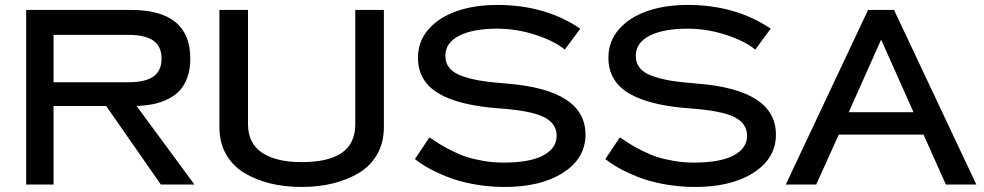

<svg xmlns="http://www.w3.org/2000/svg" viewBox="-20 -740 3945 770"><path d="M85 -700.2H504.9Q743.2 -700.2 743.2 -504.9Q743.2 -462.9 731.7 -430.4Q720.2 -397.9 700.9 -377.2Q681.6 -356.4 653.3 -342.5Q625 -328.6 594.7 -322.5Q564.5 -316.4 527.8 -314.9L759.8 0H625L405.8 -314.9H194.8V0H85ZM495.1 -600.1H194.8V-410.2H495.1Q562.5 -410.2 595.2 -433.1Q627.9 -456.1 627.9 -504.9Q627.9 -553.7 595.2 -576.9Q562.5 -600.1 495.1 -600.1Z M859.9 -700.2H974.6V-242.2Q974.6 -165 1031.5 -127.4Q1088.4 -89.8 1189.5 -89.8Q1296.4 -89.8 1350.6 -127Q1404.8 -164.1 1404.8 -242.2V-700.2H1519.5V-230Q1519.5 -168.9 1492.9 -121.8Q1466.3 -74.7 1419.7 -46.6Q1373 -18.6 1314.9 -4.4Q1256.8 9.8 1189.5 9.8Q1122.1 9.8 1064 -4.4Q1005.9 -18.6 959.5 -46.6Q913.1 -74.7 886.5 -121.6Q859.9 -168.5 859.9 -230Z M1702.1 -189Q1728.5 -171.4 1745.1 -161.1Q1761.7 -150.9 1793.2 -135Q1824.7 -119.1 1852.1 -110.4Q1879.4 -101.6 1918.5 -94.7Q1957.5 -87.9 1999 -87.9Q2105 -87.9 2158.7 -116.7Q2212.4 -145.5 2212.4 -195.8Q2212.4 -245.1 2160.6 -270.8Q2108.9 -296.4 1983.4 -305.2Q1819.8 -316.9 1738 -366Q1656.2 -415 1656.2 -508.8Q1656.2 -574.2 1698.5 -622.6Q1740.7 -670.9 1812.3 -695.6Q1883.8 -720.2 1974.1 -720.2Q2166.5 -720.2 2307.1 -625L2245.1 -541Q2207 -573.7 2130.1 -599.4Q2053.2 -625 1974.1 -625Q1877.4 -625 1821.8 -596.9Q1766.1 -568.8 1766.1 -516.1Q1766.1 -487.8 1781.5 -468.3Q1796.9 -448.7 1829.8 -436.3Q1862.8 -423.8 1905.5 -416.7Q1948.2 -409.7 2012.2 -404.8Q2328.1 -379.9 2328.1 -200.2Q2328.1 -104 2236.3 -46.1Q2144.5 11.7 1994.1 9.8Q1932.6 8.8 1875 -2.2Q1817.4 -13.2 1773.7 -30.8Q1730 -48.3 1698.5 -65.9Q1667 -83.5 1644 -102.1Z M2465.8 -189Q2492.2 -171.4 2508.8 -161.1Q2525.4 -150.9 2556.9 -135Q2588.4 -119.1 2615.7 -110.4Q2643.1 -101.6 2682.1 -94.7Q2721.2 -87.9 2762.7 -87.9Q2868.7 -87.9 2922.4 -116.7Q2976.1 -145.5 2976.1 -195.8Q2976.1 -245.1 2924.3 -270.8Q2872.6 -296.4 2747.1 -305.2Q2583.5 -316.9 2501.7 -366Q2419.9 -415 2419.9 -508.8Q2419.9 -574.2 2462.2 -622.6Q2504.4 -670.9 2575.9 -695.6Q2647.5 -720.2 2737.8 -720.2Q2930.2 -720.2 3070.8 -625L3008.8 -541Q2970.7 -573.7 2893.8 -599.4Q2816.9 -625 2737.8 -625Q2641.1 -625 2585.4 -596.9Q2529.8 -568.8 2529.8 -516.1Q2529.8 -487.8 2545.2 -468.3Q2560.5 -448.7 2593.5 -436.3Q2626.5 -423.8 2669.2 -416.7Q2711.9 -409.7 2775.9 -404.8Q3091.8 -379.9 3091.8 -200.2Q3091.8 -104 3000 -46.1Q2908.2 11.7 2757.8 9.8Q2696.3 8.8 2638.7 -2.2Q2581.1 -13.2 2537.4 -30.8Q2493.7 -48.3 2462.2 -65.9Q2430.7 -83.5 2407.7 -102.1Z M3773.4 0 3683.6 -200.2H3343.8L3253.4 0H3131.3L3461.4 -700.2H3565.4L3895.5 0ZM3513.7 -581.1 3383.8 -290H3643.6Z"/></svg>

Font: Copperplate Sans CC Heavy
Style: Regular
Weight: 400
Designer: indestructible type*
Foundry: Cowboy Collective
Version: Version 1.000